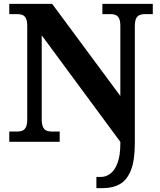

<svg xmlns="http://www.w3.org/2000/svg" viewBox="-20 -734 828 994"><path d="M479 240V182H503Q529 182 552 164.5Q575 147 589 108.5Q603 70 603 9V0.4L196 -551V-118Q196 -90 202.8 -76Q209.7 -62 221.5 -57.5Q233.3 -53 247 -53H289V0H28V-53H70Q84.3 -53 95.8 -57.5Q107.3 -62 114.2 -76Q121 -90 121 -118V-600Q121 -626.9 113.8 -639.9Q106.7 -652.9 95.2 -657Q83.7 -661 70 -661H28V-714H250L603 -237V-600Q603 -626.9 595.8 -639.9Q588.7 -652.9 577.2 -657Q565.7 -661 552 -661H510V-714H771V-661H729Q715.3 -661 703.5 -656.5Q691.7 -652 684.8 -638.4Q678 -624.9 678 -596V8Q678 97 657.5 148Q637 199 600 219.5Q563 240 512 240Z"/></svg>

Font: Noto Serif Kannada
Style: Regular
Weight: 400
Designer: Universal Thirst, Indian Type Foundry and the Monotype Design Team
Foundry: Monotype Imaging Inc.
Version: Version 2.003